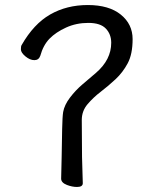

<svg xmlns="http://www.w3.org/2000/svg" viewBox="-20 -733 610 763"><path d="M66 -554Q114 -638 179.5 -675.5Q245 -713 329 -713Q413 -713 460 -675Q507 -637 507 -577.5Q507 -518 487.5 -481.5Q468 -445 439 -418Q410 -391 380.5 -368.5Q351 -346 328 -319Q305 -292 305 -256L306 -109L309 -5Q309 10 286 10Q267 10 246 2Q223 -7 223 -23L225 -109L227 -221Q228 -269 231 -288Q236 -316 258 -345Q280 -374 307.5 -397.5Q335 -421 362 -444Q422 -496 422 -563Q422 -597 400.5 -619.5Q379 -642 331 -642Q283 -642 242.5 -623.5Q202 -605 177 -579.5Q152 -554 140 -511Q134 -494 116.5 -494Q99 -494 81 -509Q63 -524 63 -537Q63 -550 66 -554Z"/></svg>

Font: Moon Stars Kai
Style: Bold
Weight: 700
Designer: GuiWonder
Version: Version 1.101